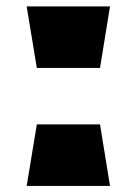

<svg xmlns="http://www.w3.org/2000/svg" viewBox="-20 -579 436 611"><path d="M298.3 -362.8H97.2L64.9 -558.6H330.1ZM97.2 -183.1H298.3L330.1 12.7H64.9Z"/></svg>

Font: Donpoligrafbum
Style: Bold
Weight: 700
Designer: Sasha Pavljenko
Version: Version 1.002;Fontself Maker 3.5.8